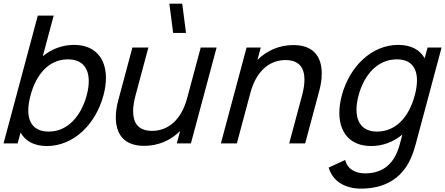

<svg xmlns="http://www.w3.org/2000/svg" viewBox="-45 -808 2508 1082"><path d="M372.8 -555C305.3 -555 245.5 -531.5 196.1 -491L257.5 -720H168L-25 0H54.5L70.9 -61C97.7 -13.5 146.5 15 219.5 15C370.5 15 494.6 -108.5 538 -270.5C547.4 -305.3 552 -338.3 552 -368.7C552 -479.5 490.5 -555 372.8 -555ZM230.4 -66.5C149.7 -66.5 114.4 -113.3 114.4 -185.7C114.4 -211.1 118.8 -239.7 127 -270.5C159 -390 231.4 -473.5 336.9 -473.5C419.3 -473.5 455.2 -423.6 455.2 -350.6C455.2 -326.1 451.2 -299.1 443.5 -270.5C412.7 -155.5 336.9 -66.5 230.4 -66.5Z M1003.2 -622.5 981.9 -787.5H909.4L930.7 -622.5ZM1086.1 -540 1009.8 -255.5C976.3 -130.5 901.3 -70.5 811.8 -70.5C732.4 -70.5 705.2 -117.8 705.2 -180.8C705.2 -208.3 710.3 -238.7 718.6 -269.5L791.1 -540H701.1L621.1 -241.5C613.3 -212.4 607.7 -179.1 607.7 -146.5C607.7 -64.4 643.1 14 767.6 14C845.6 14 915.7 -16 970 -69.5L951.4 0H1030.9L1175.6 -540Z M1608.2 -554C1530.2 -554 1460.2 -524 1405.8 -470.5L1424.5 -540H1344.5L1199.8 0H1289.8L1366 -284.5C1399.5 -409.5 1474.6 -469.5 1564.1 -469.5C1643.5 -469.5 1670.7 -422.2 1670.7 -359.2C1670.7 -331.7 1665.5 -301.3 1657.3 -270.5L1584.8 0H1674.8L1754.8 -298.5C1762.6 -327.6 1768.2 -360.9 1768.2 -393.5C1768.2 -475.6 1732.8 -554 1608.2 -554Z M2364.5 -540 2348.3 -479.5C2321.5 -527 2272.5 -555 2199 -555C2049 -555 1924.7 -432.5 1881.3 -270.5C1871.9 -235.5 1867.3 -202.3 1867.3 -171.7C1867.3 -60.9 1928.4 15 2046.8 15C2113.3 15 2173.2 -9 2222.6 -49.5L2208.6 2.5C2180.2 112.5 2115.5 169 2012.5 169C1960 169 1912.6 146.5 1900.3 93.5L1807.2 136.5C1830.7 217 1904 255 1989 255C2118 255 2217.3 201.5 2269.1 86.5C2281.2 60 2289.8 33.5 2297.9 3.5L2443.5 -540ZM2079.6 -66.5C1999.9 -66.5 1964 -116.4 1964 -189.8C1964 -214.4 1968.1 -241.6 1975.8 -270.5C2006.3 -384.5 2081.2 -473.5 2191.2 -473.5C2269.4 -473.5 2304.8 -427.6 2304.8 -355.1C2304.8 -329.8 2300.6 -301.4 2292.3 -270.5C2260.5 -152 2188.6 -66.5 2079.6 -66.5Z"/></svg>

Font: Manrope
Style: MediumItalic
Weight: 500
Italic angle: -15°
Designer: Mikhail Sharanda
Foundry: Mikhail Sharanda
Version: Version 4.502;hotconv 1.0.109;makeotfexe 2.5.65596